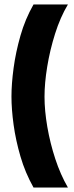

<svg xmlns="http://www.w3.org/2000/svg" viewBox="-20 -718 331 854"><path d="M282 -698Q248 -641 225 -568Q202 -495 190 -421.5Q178 -348 178 -288Q178 -226 190.5 -153.5Q203 -81 226 -11Q249 59 282 116H129Q92 50 71 -22Q50 -94 40.5 -163Q31 -232 31 -289Q31 -345 40.5 -415.5Q50 -486 71 -559.5Q92 -633 129 -698Z"/></svg>

Font: Bricolage Grotesque 48pt Bricolage Grotesque 48pt Regular
Style: Bold
Weight: 700
Designer: Mathieu Triay
Foundry: Atelier Triay
Version: Version 1.000; ttfautohint (v1.8.4.7-5d5b);gftools[0.9.32]